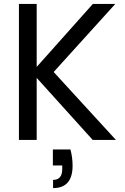

<svg xmlns="http://www.w3.org/2000/svg" viewBox="-20 -717 639 984"><path d="M574 0H455L168 -318V0H77V-697H168V-374L456 -697H571L255 -348ZM341 49Q352 90 352 132Q352 247 252 247V205Q299 205 299 149V131H251V49Z"/></svg>

Font: DVN-Poppins
Style: Regular
Weight: 400
Designer: Ninad Kale (Devanagari), Jonny Pinhorn (Latin)
Foundry: Indian Type Foundry
Version: 4.004